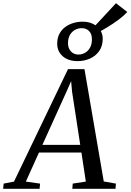

<svg xmlns="http://www.w3.org/2000/svg" viewBox="-86 -1180 816 1200"><path d="M-66.5 0 -63 -32.5 1.5 -45 339 -748H442L562.5 -46L638.5 -32.5L636 0H366L368.5 -32.5L450.5 -45L423 -226.5H157.5L75.5 -45L164.5 -32.5L161.5 0ZM179 -274.5H415.5L364.5 -606.5L358.5 -673L332.5 -613.5ZM399.5 -798Q340.5 -798 306 -828.5Q271.5 -859 271.5 -906.5Q271.5 -942 285 -968Q298.5 -994 321.5 -1011Q344.5 -1028 372.8 -1036.2Q401 -1044.5 430 -1044.5Q467.5 -1044.5 495.8 -1030.5Q524 -1016.5 540 -992.5Q556 -968.5 556 -938.5Q556 -892 533.8 -860.8Q511.5 -829.5 475.8 -813.8Q440 -798 399.5 -798ZM404 -839Q426 -839 445.2 -849.8Q464.5 -860.5 476.5 -881.8Q488.5 -903 488.5 -934Q488.5 -968 470.8 -986Q453 -1004 424.5 -1004Q403 -1004 383.2 -993.5Q363.5 -983 351.2 -962Q339 -941 339 -909Q339 -879 357 -859Q375 -839 404 -839ZM524.5 -975.5 491 -1000.5 639 -1160 709.5 -1105Q687 -1080.5 654.2 -1056.2Q621.5 -1032 587.2 -1011.2Q553 -990.5 524.5 -975.5Z"/></svg>

Font: Merriweather 60pt
Style: Italic
Weight: 400
Italic angle: -7.8°
Version: Version 2.101